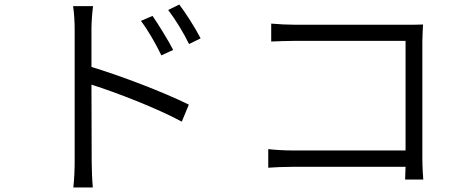

<svg xmlns="http://www.w3.org/2000/svg" viewBox="-20 -785 2040 846"><path d="M652 -715 601 -693C634 -649 667 -591 691 -541L743 -565C719 -612 676 -680 652 -715ZM770 -765 721 -741C754 -698 788 -642 813 -591L864 -616C840 -663 796 -731 770 -765ZM309 -74C309 -37 307 10 303 41H389C386 9 384 -42 384 -74L383 -412C494 -377 672 -308 781 -249L812 -324C703 -378 515 -450 383 -490V-657C383 -685 386 -728 390 -758H302C307 -728 309 -684 309 -657C309 -573 309 -126 309 -74Z M1162 -128V-46C1188 -48 1231 -50 1272 -50H1767L1765 6H1845C1844 -6 1841 -50 1841 -86V-603C1841 -625 1843 -655 1844 -677C1823 -676 1795 -676 1772 -676H1281C1249 -676 1207 -678 1175 -681V-602C1197 -603 1246 -605 1282 -605H1767V-122H1270C1229 -122 1186 -125 1162 -128Z"/></svg>

Font: Noto Sans KR DemiLight
Style: Regular
Weight: 350
Designer: Ryoko NISHIZUKA 西塚涼子 (kana, bopomofo & ideographs); Paul D. Hunt (Latin, Greek & Cyrillic); Sandoll Communications 산돌커뮤니
Foundry: Adobe
Version: Version 2.004;hotconv 1.0.118;makeotfexe 2.5.65603